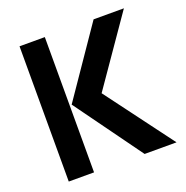

<svg xmlns="http://www.w3.org/2000/svg" viewBox="-122 -787 872 899"><g transform="rotate(-20 314.0 -337.0)"><path d="M196 0H70V-674H196ZM607 0H448L206 -334L439 -674H590L356 -336Z"/></g></svg>

Font: Hind Mysuru SemiBold
Style: Regular
Weight: 600
Designer: Manushi Parikh, Hitesh Malaviya
Foundry: Indian Type Foundry
Version: Version 0.703;PS 1.0;hotconv 1.0.86;makeotf.lib2.5.63406